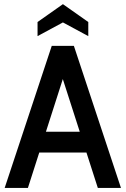

<svg xmlns="http://www.w3.org/2000/svg" viewBox="-20 -926 620 946"><path d="M427.5 -174.5H152V-277H427.5ZM275.5 -580H303.5L117.5 0H3L235 -700H344L576 0H462ZM165 -748V-817.5L290 -905.5L415 -817.5V-748L290 -815.5Z"/></svg>

Font: Cabin SemiCondensed SemiBold
Style: Regular
Weight: 600
Width: 4
Designer: Pablo Impallari
Foundry: Pablo Impallari. http://www.impallari.com Igino Marini. http://www.ikern.com
Version: Version 3.001